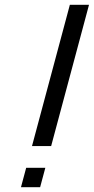

<svg xmlns="http://www.w3.org/2000/svg" viewBox="-20 -760 392 802"><path d="M78.6 -19 78.3 -18 67.6 22H147.6L158.3 -18L158.6 -19L169.3 -59H89.3ZM261.1 -700 124.4 -190 113.7 -150H193.7L204.4 -190L341.1 -700L351.8 -740H271.8Z"/></svg>

Font: Nordica Advanced
Style: RegularObl
Weight: 300
Version: Version 1.07